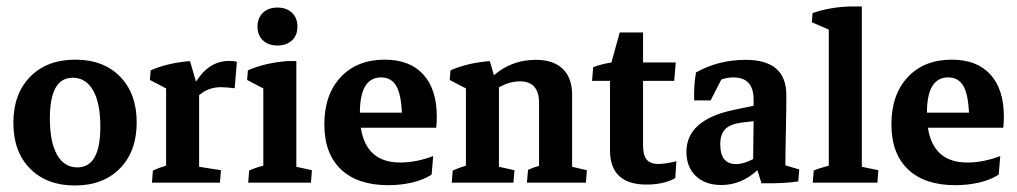

<svg xmlns="http://www.w3.org/2000/svg" viewBox="-20 -567 3157 596"><path d="M212.4 8.8Q125 8.8 73.2 -43.7Q21.5 -96.2 21.5 -185.5Q21.5 -275.4 73.5 -328.6Q125.5 -381.8 213.9 -381.8Q301.3 -381.8 352.8 -329.1Q404.3 -276.4 404.3 -187Q404.3 -97.2 352.3 -44.2Q300.3 8.8 212.4 8.8ZM220.2 -47.4Q291.5 -47.4 291.5 -173.3Q291.5 -247.1 269 -286.4Q246.6 -325.7 205.6 -325.7Q134.8 -325.7 134.8 -199.7Q134.8 -126 157 -86.7Q179.2 -47.4 220.2 -47.4Z M451.7 0 454.6 -37.6Q473.6 -46.4 495.6 -52.7V-292.5L445.3 -318.8L447.8 -348.6Q499.5 -371.6 569.8 -377.4L588.4 -313.5Q628.9 -377.9 691.4 -377.9Q706.5 -377.9 715.3 -375L708.5 -293Q697.3 -294.4 685.5 -295.4Q673.8 -296.4 666 -296.4Q626.5 -296.4 598.1 -271.5V-49.3L666 -38.6L662.6 0Z M750.5 0 753.4 -37.6Q771 -45.9 797.4 -52.7V-292.5L747.1 -318.8L749.5 -348.6Q801.3 -371.6 871.6 -377.4H899.9V-49.3L948.2 -38.6L945.3 0ZM841.3 -425.8Q813 -425.8 796.1 -441.7Q779.3 -457.5 779.3 -484.4Q779.3 -511.2 796.1 -527.3Q813 -543.5 841.3 -543.5Q869.6 -543.5 886.5 -527.3Q903.3 -511.2 903.3 -484.4Q903.3 -457.5 886.5 -441.7Q869.6 -425.8 841.3 -425.8Z M1185.1 7.8Q1089.8 7.8 1038.3 -41.3Q986.8 -90.3 986.8 -181.2Q986.8 -273.4 1037.6 -327.6Q1088.4 -381.8 1174.3 -381.8Q1252 -381.8 1293.9 -335.9Q1335.9 -290 1335.9 -204.6Q1335.9 -197.3 1335.4 -187.3Q1335 -177.2 1334 -170.4H1100.1Q1116.7 -62.5 1222.7 -62.5Q1271.5 -62.5 1324.7 -82.5L1319.8 -24.9Q1295.9 -9.3 1260.5 -0.7Q1225.1 7.8 1185.1 7.8ZM1163.1 -326.7Q1097.2 -326.7 1097.2 -217.3H1227.5Q1225.1 -274.9 1209.7 -300.8Q1194.3 -326.7 1163.1 -326.7Z M1382.3 0 1385.3 -37.6Q1404.3 -46.4 1426.3 -52.7V-292.5L1376 -318.8L1378.4 -348.6Q1430.2 -371.6 1500.5 -377.4L1513.2 -333.5Q1568.8 -381.3 1643.1 -381.3Q1697.8 -381.3 1726.8 -353.3Q1755.9 -325.2 1755.9 -272.9V-49.3L1801.8 -38.6L1798.8 0H1615.7L1619.1 -39.6Q1634.3 -46.9 1653.3 -52.2V-247.6Q1653.3 -314.5 1593.8 -314.5Q1562 -314.5 1528.8 -295.9V-49.3L1577.1 -38.6L1573.7 0Z M1986.8 5.9Q1873.5 5.9 1873.5 -101.1V-315.9H1817.9L1821.3 -358.4Q1846.7 -368.2 1877.9 -373L1903.8 -466.3H1976.1V-373H2077.6L2072.8 -315.9H1976.1V-115.7Q1976.1 -85.4 1987.3 -71.8Q1998.5 -58.1 2023.4 -58.1Q2045.9 -58.1 2079.6 -66.4L2076.2 -14.2Q2041 5.9 1986.8 5.9Z M2219.2 7.3Q2169.4 7.3 2140.1 -20.5Q2110.8 -48.3 2110.8 -95.7Q2110.8 -195.3 2258.8 -226.1L2319.3 -238.8V-257.3Q2319.3 -326.7 2256.8 -326.7Q2237.8 -326.7 2219.2 -320.3L2186 -255.4H2134.8Q2133.3 -303.2 2140.6 -342.3Q2210.9 -381.3 2294.4 -381.3Q2420.9 -381.3 2420.9 -272Q2420.9 -258.3 2420.7 -230Q2420.4 -201.7 2419.7 -168.7Q2418.9 -135.7 2418.5 -107.4Q2418 -79.1 2418 -64.5V-53.7L2460.9 -41L2458 -3.9Q2415 2.9 2343.8 2L2331.1 -38.6Q2281.2 7.3 2219.2 7.3ZM2215.8 -119.1Q2215.8 -57.6 2265.1 -57.6Q2288.1 -57.6 2317.9 -73.2Q2317.9 -102.5 2318.6 -132.8Q2319.3 -163.1 2319.3 -190.9L2282.2 -186.5Q2247.1 -182.1 2231.4 -166.3Q2215.8 -150.4 2215.8 -119.1Z M2502.9 0 2505.9 -37.6Q2524.4 -45.4 2552.7 -52.7V-475.1L2500 -498L2502.4 -526.4Q2553.2 -544.4 2617.2 -546.9H2655.3V-49.3L2706.5 -38.6L2703.6 0Z M2945.3 7.8Q2850.1 7.8 2798.6 -41.3Q2747.1 -90.3 2747.1 -181.2Q2747.1 -273.4 2797.9 -327.6Q2848.6 -381.8 2934.6 -381.8Q3012.2 -381.8 3054.2 -335.9Q3096.2 -290 3096.2 -204.6Q3096.2 -197.3 3095.7 -187.3Q3095.2 -177.2 3094.2 -170.4H2860.4Q2877 -62.5 2982.9 -62.5Q3031.7 -62.5 3085 -82.5L3080.1 -24.9Q3056.2 -9.3 3020.8 -0.7Q2985.4 7.8 2945.3 7.8ZM2923.3 -326.7Q2857.4 -326.7 2857.4 -217.3H2987.8Q2985.4 -274.9 2970 -300.8Q2954.6 -326.7 2923.3 -326.7Z"/></svg>

Font: Markazi Text SemiBold
Style: Regular
Weight: 600
Designer: Borna Izadpanah (Arabic designer), Fiona Ross (Arabic design director) and Florian Runge (Latin designer)
Foundry: Borna Izadpanah and Florian Runge
Version: Version 1.001; ttfautohint (v1.8.3)